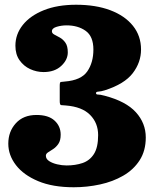

<svg xmlns="http://www.w3.org/2000/svg" viewBox="-20 -780 658 810"><path d="M15 -174Q15 -225 46.8 -260Q78.5 -295 134 -295Q184.5 -295 210.2 -271.2Q236 -247.5 236 -212Q236 -187.5 226.5 -173.5Q217 -159.5 204.8 -151.5Q192.5 -143.5 183 -137.5Q173.5 -131.5 173.5 -123Q173.5 -109.5 187.2 -100.5Q201 -91.5 221.2 -86.8Q241.5 -82 261 -82Q298 -82 328.2 -92.2Q358.5 -102.5 376.2 -130.2Q394 -158 394 -210Q394 -261 360.2 -295.2Q326.5 -329.5 258 -335Q244 -336 238 -336.5Q232 -337 232 -353.5V-419Q232 -433.5 236.5 -434.2Q241 -435 253.5 -436Q322.5 -441.5 348.2 -478.8Q374 -516 374 -571Q374 -626.5 341.5 -649.8Q309 -673 261 -673Q239.5 -673 219.2 -667Q199 -661 199 -648Q199 -639.5 209 -634.2Q219 -629 232.5 -621.5Q246 -614 256 -599.8Q266 -585.5 266 -559Q266 -527.5 238.2 -501.8Q210.5 -476 164 -476Q134.5 -476 107.2 -488.5Q80 -501 62.5 -525.8Q45 -550.5 45 -587Q45 -635.5 76.2 -674.8Q107.5 -714 165 -737Q222.5 -760 301 -760Q384 -760 445.5 -736.8Q507 -713.5 541 -671Q575 -628.5 575 -571Q575 -517 540 -471.2Q505 -425.5 422 -399Q405.5 -394 395.2 -393.5Q385 -393 385 -387.5Q385 -381 393.2 -381.2Q401.5 -381.5 422 -376Q511.5 -352.5 553.2 -306.5Q595 -260.5 595 -200Q595 -144 569.2 -104Q543.5 -64 499.8 -38.8Q456 -13.5 401.8 -1.8Q347.5 10 291 10Q202.5 10 141 -15.8Q79.5 -41.5 47.2 -83.5Q15 -125.5 15 -174Z"/></svg>

Font: Besley* Fatface
Style: Regular
Weight: 900
Designer: Owen Earl
Foundry: indestructible type*
Version: Version 3.000; ttfautohint (v1.8.3)